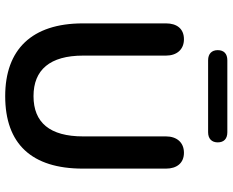

<svg xmlns="http://www.w3.org/2000/svg" viewBox="-98 -787 895 739"><g transform="rotate(90 349.5 -417.5)"><path d="M350 10C534 10 629 -92 629 -289V-609C629 -650 608 -678 568 -678C528 -678 505 -650 505 -609V-290C505 -162 452 -99 350 -99C249 -99 194 -162 194 -290V-609C194 -650 171 -678 131 -678C90 -678 70 -650 70 -609V-289C70 -92 171 10 350 10ZM212 -771H489C514 -771 528 -785 528 -808C528 -832 514 -845 489 -845H212C187 -845 173 -832 173 -808C173 -785 187 -771 212 -771Z"/></g></svg>

Font: SN Pro SemiBold
Style: Regular
Weight: 600
Designer: Tobias Whetton
Foundry: Supernotes
Version: Version 1.003;Glyphs 3.3 (3324)